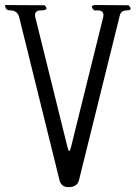

<svg xmlns="http://www.w3.org/2000/svg" viewBox="-40 -774 560 769"><path d="M138.7 -752.9Q159.2 -732.4 124 -732.4Q94.7 -732.4 101.6 -704.1L230.5 -183.6Q237.3 -155.3 244.1 -183.6L373 -704.1Q379.9 -732.4 350.6 -732.4H336.9Q316.4 -753.9 344.7 -753.9L474.6 -752.9Q495.1 -732.4 466.8 -732.4Q444.3 -732.4 439.5 -710.9L276.4 -52.7Q269.5 -24.4 234.4 -24.4Q205.1 -24.4 198.2 -52.7L37.1 -704.1Q30.3 -732.4 1 -732.4Q-19.5 -732.4 -19.5 -753.9Z"/></svg>

Font: B2 Hana
Style: Regular
Weight: 500
Version: 2020-08-05; (max)